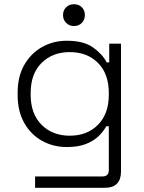

<svg xmlns="http://www.w3.org/2000/svg" viewBox="-20 -694 684 914"><path d="M64 -241V-253Q64 -330 95.5 -385Q127 -440 180 -470Q233 -500 298 -500Q378 -500 422.5 -468.5Q467 -437 488 -397H500V-486H556V124Q556 160 537 180Q518 200 479 200H147V146H467Q498 146 498 116V-93H486Q473 -69 449.5 -46Q426 -23 389 -8.5Q352 6 298 6Q233 6 179.5 -24Q126 -54 95 -109.5Q64 -165 64 -241ZM312 -48Q395 -48 446.5 -100Q498 -152 498 -243V-251Q498 -343 446.5 -394.5Q395 -446 312 -446Q230 -446 178 -394.5Q126 -343 126 -251V-243Q126 -152 178 -100Q230 -48 312 -48ZM332 -570Q310 -570 295 -585Q280 -600 280 -622Q280 -645 295 -659.5Q310 -674 332 -674Q355 -674 369.5 -659.5Q384 -645 384 -622Q384 -600 369.5 -585Q355 -570 332 -570Z"/></svg>

Font: Space Grotesk Light Light
Style: Regular
Weight: 300
Version: Version 2.000